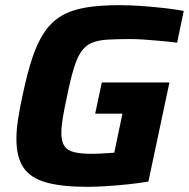

<svg xmlns="http://www.w3.org/2000/svg" viewBox="-20 -716 732 744"><path d="M317.8 8Q220.2 8 159.6 -8.9Q99 -25.7 71.3 -66Q43.6 -106.2 43.6 -177.9Q43.6 -211.7 50.1 -254.7Q56.6 -297.6 68.2 -350Q85.7 -432.9 105.5 -492.5Q125.3 -552.1 152.5 -591.9Q179.7 -631.7 217.9 -654.4Q256 -677.1 311.1 -686.6Q366.2 -696 442.4 -696Q480.4 -696 524.7 -693Q569.1 -690 613.2 -685.1Q657.3 -680.1 692 -673.7L666.4 -550.5Q635.2 -554.5 601.2 -557.6Q567.2 -560.7 537.5 -562.7Q507.8 -564.7 488.1 -564.7Q433.2 -564.7 396.2 -562.4Q359.2 -560.1 335.1 -549.7Q311 -539.3 294.7 -515.8Q278.5 -492.3 265.9 -450.8Q253.2 -409.3 240 -344Q229.4 -295.7 223.6 -260.6Q217.8 -225.4 217.8 -200Q217.8 -167.4 229.8 -149.8Q241.8 -132.3 268.2 -126.1Q294.6 -119.9 338 -119.9Q349.4 -119.9 364.5 -120.7Q379.6 -121.5 395.4 -122.6Q411.2 -123.7 422.8 -124.3L454.4 -275.5H348.8L374.5 -396.5H636.6L555 -12.4Q519.7 -6.4 477.2 -1.9Q434.8 2.6 393.4 5.3Q352 8 317.8 8Z"/></svg>

Font: Saira Thin
Style: Italic
Weight: 100
Italic angle: -12°
Designer: Hector Gatti with collaboration of the Omnibus-Type team
Foundry: Omnibus-Type
Version: Version 1.101